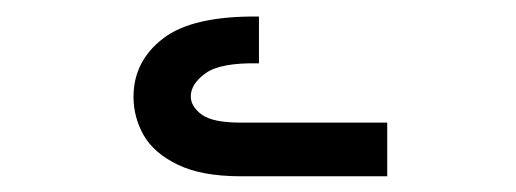

<svg xmlns="http://www.w3.org/2000/svg" viewBox="-20 -393 640 238"><path d="M216.5 -273.5Q216.5 -261 230 -251Q243.5 -241 278.5 -241H460V-174.5H278.5Q230 -174.5 200.5 -188.8Q171 -203 158.2 -225.2Q145.5 -247.5 145.5 -273Q145.5 -317 182 -345.2Q218.5 -373.5 301 -372.5V-314.5Q253 -315.5 234.8 -302.2Q216.5 -289 216.5 -273.5Z"/></svg>

Font: JuliaMono MediumItalic
Style: Regular
Weight: 500
Italic angle: -9°
Monospace: yes
Designer: cormullion
Foundry: corm
Version: Version 0.049; ttfautohint (v1.8.4)